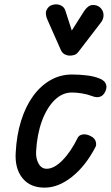

<svg xmlns="http://www.w3.org/2000/svg" viewBox="-20 -851 508 880"><path d="M184 9Q118 9 82.8 -34.8Q47.5 -78.5 52 -151.5Q56 -231 76.5 -296.8Q97 -362.5 131.2 -410Q165.5 -457.5 211 -483.5Q256.5 -509.5 309.5 -509.5Q346.5 -509.5 379.8 -505.2Q413 -501 436.5 -491Q447 -487.5 455.8 -479.5Q464.5 -471.5 467.2 -459.8Q470 -448 462.5 -431.5Q454 -412.5 438 -407.5Q422 -402.5 401 -411Q380 -419 355.2 -423Q330.5 -427 309.5 -427Q265.5 -427 230 -392Q194.5 -357 172.2 -296.5Q150 -236 145.5 -158Q143.5 -125 156.8 -101.2Q170 -77.5 194 -77.5Q228 -77.5 266.2 -116.2Q304.5 -155 336.5 -220Q342.5 -232 359.2 -234.8Q376 -237.5 396 -227Q414.5 -218 418.8 -202.2Q423 -186.5 417.5 -177Q372.5 -90.5 310.2 -40.8Q248 9 184 9ZM299.5 -596Q289 -596 277.5 -601.5Q266 -607 259.5 -620.5L198.5 -758Q185 -787 193.5 -805.2Q202 -823.5 220 -828.5Q240 -834.5 257.8 -826.8Q275.5 -819 280.5 -799.5L309 -711L365.5 -800Q383 -826.5 403.2 -828Q423.5 -829.5 438.5 -817Q453.5 -803 454.5 -784Q455.5 -765 443.5 -749L341 -615.5Q331.5 -602.5 320.8 -599.2Q310 -596 299.5 -596Z"/></svg>

Font: Edu AU VIC WA NT Pre Medium
Style: Regular
Weight: 500
Designer: Tina and Corey Anderson, Eben Sorkin, Mirko Velimirovic
Foundry: Google for Education
Version: Version 1.001